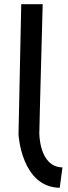

<svg xmlns="http://www.w3.org/2000/svg" viewBox="-20 -869 321 913"><path d="M277 -73C165 -75 167 -237 167 -237C167 -237 170 -386 183 -849H81L68 -230C68 -230 81 21 264 24Z"/></svg>

Font: McLaren
Style: Regular
Weight: 400
Designer: Astigmatic (AOETI)
Foundry: Astigmatic (AOETI)
Version: Version 1.000